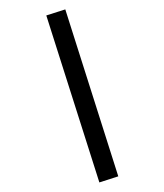

<svg xmlns="http://www.w3.org/2000/svg" viewBox="-136 -929 991 1157"><g transform="rotate(15 360.0 -351.0)"><path d="M126 -828.1 694.8 61 594.2 126 24.9 -763.2Z"/></g></svg>

Font: Zantroke
Style: Regular
Weight: 500
Foundry: gluk
Version: Version 0.36